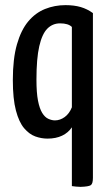

<svg xmlns="http://www.w3.org/2000/svg" viewBox="-20 -530 427 748"><path d="M294 198Q285 198 276.5 197Q268 196 260 195V-34Q246 -13 222 -1.5Q198 10 165 10Q141 10 117.5 1.5Q94 -7 74 -30.5Q54 -54 42 -99.5Q30 -145 30 -218Q30 -301 46 -357Q62 -413 90 -446.5Q118 -480 155.5 -495Q193 -510 235 -510Q269 -510 294.5 -502.5Q320 -495 342 -479V163Q342 186 333.5 191.5Q325 197 294 198ZM194 -61Q214 -61 232 -74Q250 -87 260 -112V-425Q253 -432 241.5 -435.5Q230 -439 214 -439Q185 -439 164.5 -418.5Q144 -398 133 -350Q122 -302 122 -220Q122 -169 128 -138Q134 -107 144.5 -90Q155 -73 168.5 -67Q182 -61 194 -61Z"/></svg>

Font: Yanone Kaffeesatz
Style: Regular
Weight: 400
Designer: Yanone (Cyrillic: Daniel Pouzeot, Huerta Tipografica, and Cyreal)
Foundry: Yanone
Version: Version 2.003